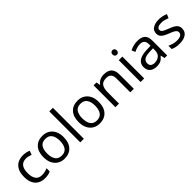

<svg xmlns="http://www.w3.org/2000/svg" viewBox="265 -2042 3333 3333"><g transform="rotate(-45 1932.0 -375.0)"><path d="M300 10Q229 10 173.5 -19Q118 -48 86.5 -109Q55 -170 55 -265Q55 -364 88 -426Q121 -488 177.5 -517Q234 -546 306 -546Q347 -546 385 -537.5Q423 -529 447 -517L420 -444Q396 -453 364 -461Q332 -469 304 -469Q146 -469 146 -266Q146 -169 184.5 -117.5Q223 -66 299 -66Q343 -66 376.5 -75Q410 -84 438 -97V-19Q411 -5 378.5 2.5Q346 10 300 10Z M1031 -269Q1031 -136 963.5 -63Q896 10 781 10Q710 10 654.5 -22.5Q599 -55 567 -117.5Q535 -180 535 -269Q535 -402 602 -474Q669 -546 784 -546Q857 -546 912.5 -513.5Q968 -481 999.5 -419.5Q1031 -358 1031 -269ZM626 -269Q626 -174 663.5 -118.5Q701 -63 783 -63Q864 -63 902 -118.5Q940 -174 940 -269Q940 -364 902 -418Q864 -472 782 -472Q700 -472 663 -418Q626 -364 626 -269Z M1258 0H1170V-760H1258Z M1894 -269Q1894 -136 1826.5 -63Q1759 10 1644 10Q1573 10 1517.5 -22.5Q1462 -55 1430 -117.5Q1398 -180 1398 -269Q1398 -402 1465 -474Q1532 -546 1647 -546Q1720 -546 1775.5 -513.5Q1831 -481 1862.5 -419.5Q1894 -358 1894 -269ZM1489 -269Q1489 -174 1526.5 -118.5Q1564 -63 1646 -63Q1727 -63 1765 -118.5Q1803 -174 1803 -269Q1803 -364 1765 -418Q1727 -472 1645 -472Q1563 -472 1526 -418Q1489 -364 1489 -269Z M2291 -546Q2387 -546 2436 -499.5Q2485 -453 2485 -349V0H2398V-343Q2398 -472 2278 -472Q2189 -472 2155 -422Q2121 -372 2121 -278V0H2033V-536H2104L2117 -463H2122Q2148 -505 2194 -525.5Q2240 -546 2291 -546Z M2696 -737Q2716 -737 2731.5 -723.5Q2747 -710 2747 -681Q2747 -653 2731.5 -639Q2716 -625 2696 -625Q2674 -625 2659 -639Q2644 -653 2644 -681Q2644 -710 2659 -723.5Q2674 -737 2696 -737ZM2739 -536V0H2651V-536Z M3112 -545Q3210 -545 3257 -502Q3304 -459 3304 -365V0H3240L3223 -76H3219Q3184 -32 3145.5 -11Q3107 10 3039 10Q2966 10 2918 -28.5Q2870 -67 2870 -149Q2870 -229 2933 -272.5Q2996 -316 3127 -320L3218 -323V-355Q3218 -422 3189 -448Q3160 -474 3107 -474Q3065 -474 3027 -461.5Q2989 -449 2956 -433L2929 -499Q2964 -518 3012 -531.5Q3060 -545 3112 -545ZM3138 -259Q3038 -255 2999.5 -227Q2961 -199 2961 -148Q2961 -103 2988.5 -82Q3016 -61 3059 -61Q3127 -61 3172 -98.5Q3217 -136 3217 -214V-262Z M3819 -148Q3819 -70 3761 -30Q3703 10 3605 10Q3549 10 3508.5 1Q3468 -8 3437 -24V-104Q3469 -88 3514.5 -74.5Q3560 -61 3607 -61Q3674 -61 3704 -82.5Q3734 -104 3734 -140Q3734 -160 3723 -176Q3712 -192 3683.5 -208Q3655 -224 3602 -244Q3550 -264 3513 -284Q3476 -304 3456 -332Q3436 -360 3436 -404Q3436 -472 3491.5 -509Q3547 -546 3637 -546Q3686 -546 3728.5 -536.5Q3771 -527 3808 -510L3778 -440Q3744 -454 3707 -464Q3670 -474 3631 -474Q3577 -474 3548.5 -456.5Q3520 -439 3520 -409Q3520 -387 3533 -371.5Q3546 -356 3576.5 -341.5Q3607 -327 3658 -307Q3709 -288 3745 -268Q3781 -248 3800 -219.5Q3819 -191 3819 -148Z"/></g></svg>

Font: Noto Sans Mende Kikakui
Style: Regular
Weight: 400
Designer: Monotype Design Team
Foundry: Monotype Imaging Inc.
Version: Version 2.003; ttfautohint (v1.8.4.7-5d5b)